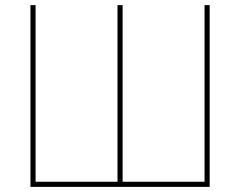

<svg xmlns="http://www.w3.org/2000/svg" viewBox="-20 -730 938 750"><path d="M99 0V-710H119V-20H439V-710H459V-20H779V-710H799V0Z"/></svg>

Font: Raleway-v4020 Thin
Style: Regular
Weight: 250
Designer: Matt McInerney, Pablo Impallari, Rodrigo Fuenzalida
Foundry: Matt McInerney, Pablo Impallari, Rodrigo Fuenzalida
Version: Version 4.020;PS 004.020;hotconv 1.0.88;makeotf.lib2.5.64775